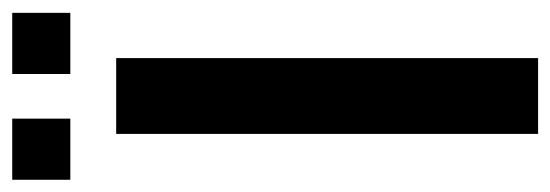

<svg xmlns="http://www.w3.org/2000/svg" viewBox="-313 -587 900 314"><g transform="rotate(-90 137.0 -430.0)"><path d="M173 -765H273V-860H173ZM0 -765H100V-860H0ZM75 0H199V-690H75Z"/></g></svg>

Font: FREAK Grotesk
Style: Bold
Weight: 700
Designer: La Scuola Open Source
Foundry: La Scuola Open Source
Version: Version 1.000;PS 1.0;hotconv 1.0.72;makeotf.lib2.5.5900